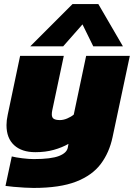

<svg xmlns="http://www.w3.org/2000/svg" viewBox="-20 -749 659 945"><path d="M129 -521 337 -729H464L585 -521H439L386 -629L291 -521ZM145 176Q129 176 101 174.5Q73 173 46.5 170.5Q20 168 7 166L38 21Q58 26 90 30Q122 34 146 34Q232 34 271 18.5Q310 3 314 -24L317 -41Q286 -23 245 -11.5Q204 0 154 0Q87 0 49.5 -34.5Q12 -69 12 -133Q12 -157 18 -184L79 -474H294L237 -205Q236 -200 235.5 -195.5Q235 -191 235 -186Q235 -170 245 -164Q255 -158 275 -158Q292 -158 311 -166Q330 -174 343 -185L404 -474H619L534 -74Q518 2 476 58Q434 114 354.5 145Q275 176 145 176Z"/></svg>

Font: Kanit ExtraBold
Style: Italic
Weight: 800
Italic angle: -12°
Designer: Katatrad Team
Foundry: CadsonDemak
Version: Version 2.000; ttfautohint (v1.8.3)